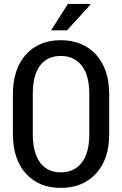

<svg xmlns="http://www.w3.org/2000/svg" viewBox="-20 -921 606 952"><path d="M521.5 -257.8Q521.5 -130.9 456.1 -60.5Q390.6 10.7 281.2 10.7Q171.9 10.7 108.4 -60.5Q43.9 -130.9 43.9 -257.8Q43.9 -282.2 43.9 -331.1Q43.9 -338.9 43.9 -350.6Q43.9 -384.8 43.9 -453.1Q43.9 -578.1 108.4 -650.4Q172.9 -721.7 281.2 -721.7Q390.6 -721.7 456.1 -650.4Q521.5 -578.1 521.5 -453.1Q521.5 -387.7 521.5 -257.8ZM422.9 -454.1Q422.9 -546.9 385.7 -594.7Q348.6 -643.6 281.2 -643.6Q213.9 -643.6 177.7 -594.7Q142.6 -546.9 142.6 -454.1Q142.6 -437.5 142.6 -405.3Q142.6 -368.2 142.6 -257.8Q142.6 -164.1 178.7 -115.2Q214.8 -66.4 281.2 -66.4Q348.6 -66.4 385.7 -115.2Q422.9 -163.1 422.9 -257.8Q422.9 -323.2 422.9 -454.1ZM316.4 -901.4Q344.7 -901.4 426.8 -901.4Q427.7 -900.4 428.7 -898.4Q399.4 -866.2 312.5 -770.5Q292 -770.5 233.4 -770.5Q253.9 -803.7 316.4 -901.4Z"/></svg>

Font: Noto Sans Hebrew DECATHLON 
Style: Regular
Weight: 400
Designer: Monotype Design team
Version: Version 1.03 uh